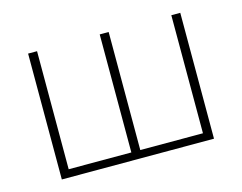

<svg xmlns="http://www.w3.org/2000/svg" viewBox="-71 -557 836 663"><g transform="rotate(-15 347.0 -225.0)"><path d="M75 -450H107V-28H331V-450H363V-28H587V-450H619V0H75Z"/></g></svg>

Font: Poiret One
Style: Regular
Weight: 400
Designer: Denis Masharov (denis.masharov@gmail.com), Cyreal (Charset Expansion)
Foundry: Denis Masharov
Version: Version 1.101